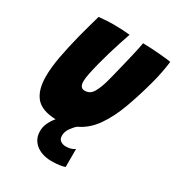

<svg xmlns="http://www.w3.org/2000/svg" viewBox="-214 -806 1093 1187"><g transform="rotate(30 332.5 -212.0)"><path d="M430 109.5V238Q419 242.5 395.2 246.5Q371.5 250.5 332.5 250.5Q293 250.5 258.5 236.5Q224 222.5 202.8 194.2Q181.5 166 181.5 124.5Q181.5 93.5 195.2 64.8Q209 36 228.5 13.5Q127.5 10.5 85.8 -40.2Q44 -91 44 -185.5Q44 -250.5 58.5 -329Q73 -407.5 97 -502.5Q107 -541 118.5 -582.2Q130 -623.5 142.5 -667.5Q169 -670 196.8 -671.8Q224.5 -673.5 248 -673.5Q278.5 -673.5 308.8 -671.8Q339 -670 363.5 -667.5Q352.5 -635 338.2 -592.2Q324 -549.5 311 -504.5Q297.5 -458.5 286 -414Q274.5 -369.5 267.2 -333.5Q260 -297.5 260 -277Q260 -229 295.5 -229Q334.5 -229 355 -265.8Q375.5 -302.5 389.5 -355Q394.5 -373.5 402.8 -406.2Q411 -439 420.5 -478.2Q430 -517.5 439 -555.2Q448 -593 454.2 -622.2Q460.5 -651.5 462 -664Q486.5 -664 519 -662Q551.5 -660 583.2 -657.5Q615 -655 637.5 -652.2Q660 -649.5 665 -648Q660.5 -610 652.2 -567Q644 -524 631.5 -478.5Q602.5 -371.5 568.2 -278Q534 -184.5 486 -115.5Q438 -46.5 367 -13Q350 0.5 331.5 26.5Q313 52.5 313 80Q313 107 329.8 117.5Q346.5 128 366.5 128Q382.5 128 399 124Q415.5 120 430 109.5Z"/></g></svg>

Font: Grandstander Black
Style: Italic
Weight: 900
Italic angle: -15°
Designer: Tyler Finck
Foundry: Etcetera Type Co
Version: Version 1.200; ttfautohint (v1.8.3)